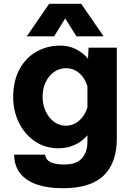

<svg xmlns="http://www.w3.org/2000/svg" viewBox="-20 -809 690 1019"><path d="M447 -498 450 -556H600V-74Q600 55 530.5 122.5Q461 190 313 190Q234 190 176.5 170.5Q119 151 87.5 111.5Q56 72 55 12H219Q224 40 248.5 52Q273 64 323 64Q385 64 414.5 31.5Q444 -1 444 -58V-91Q416 -58 376.5 -40Q337 -22 290 -22Q220 -22 166 -58.5Q112 -95 81 -157Q50 -219 50 -293Q50 -379 83 -440.5Q116 -502 173 -534.5Q230 -567 300 -567Q345 -567 383 -548Q421 -529 447 -498ZM330 -142Q370 -142 400.5 -169Q431 -196 444 -239V-351Q431 -395 400.5 -421Q370 -447 330 -447Q294 -447 266 -426.5Q238 -406 222 -372Q206 -338 206 -296Q206 -254 222 -219Q238 -184 266 -163Q294 -142 330 -142ZM122 -616 241 -789H411L530 -616H386L326 -711L267 -616Z"/></svg>

Font: Azeret Mono
Style: Bold
Weight: 700
Designer: Martin Vácha
Foundry: Displaay
Version: Version 1.002